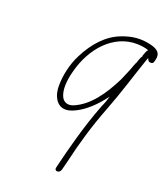

<svg xmlns="http://www.w3.org/2000/svg" viewBox="-177 -546 752 864"><g transform="rotate(30 199.0 -113.5)"><path d="M89 -257C72 -202 72 -143 79 -102C85 -58 116 -3 172 -24C177 -26 182 -29 188 -32C228 -56 262 -98 289 -146L302 -170L299 -146C297 -135 295 -125 292 -114C269 2 259 124 253 225C250 245 277 244 280 223C281 209 282 203 284 171C288 86 299 -17 319 -116C338 -213 348 -301 362 -390L365 -407L373 -397C381 -391 397 -395 397 -406L398 -418C400 -450 382 -462 347 -465C292 -469 251 -455 211 -431C153 -397 113 -336 89 -257ZM102 -182C111 -311 181 -419 290 -437C309 -440 329 -441 347 -438L343 -429C343 -428 340 -419 338 -404V-403L339 -401L338 -398C336 -395 335 -392 335 -391C333 -384 332 -375 330 -362L329 -361C326 -350 324 -337 321 -320L308 -264C282 -175 244 -94 179 -54C155 -40 134 -47 122 -64C103 -90 98 -136 102 -182Z"/></g></svg>

Font: Stray Cat
Style: LtCnObl
Weight: 300
Version: Version 1.0